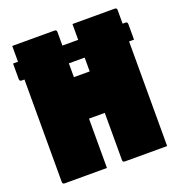

<svg xmlns="http://www.w3.org/2000/svg" viewBox="-127 -807 854 914"><g transform="rotate(-20 300.0 -350.0)"><path d="M565 0H351Q340 0 340 -11V-250H260V0H46Q35 0 35 -11V-530H21Q10 -530 10 -541V-620H35V-700H249Q260 -700 260 -689V-620H340V-700H554Q565 -700 565 -689V-620H579Q590 -620 590 -609V-530H565ZM340 -530H260V-460H340Z"/></g></svg>

Font: Recursive Mn Lnr St XBk
Style: Regular
Weight: 1000
Monospace: yes
Version: Version 1.079;hotconv 1.0.112;makeotfexe 2.5.65598; ttfautoh